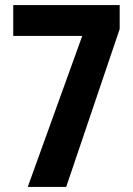

<svg xmlns="http://www.w3.org/2000/svg" viewBox="-20 -734 524 754"><path d="M89 0 303 -593H32V-714H450V-620L240 0Z"/></svg>

Font: Noto Sans Display Condensed
Style: Bold
Weight: 700
Width: 3
Designer: Monotype Design Team
Foundry: Monotype Imaging Inc.
Version: Version 2.003